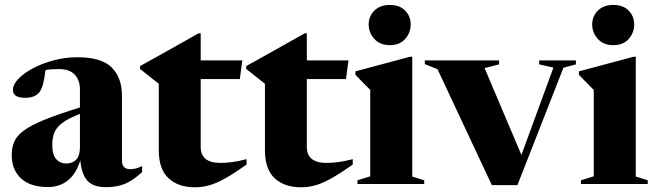

<svg xmlns="http://www.w3.org/2000/svg" viewBox="-20 -762 2721 795"><path d="M568.5 -49.5Q529.5 -13.5 495.8 -0.2Q462 13 419 13Q366 13 341.8 -13.8Q317.5 -40.5 312.5 -98.5Q295.5 -42.5 261 -15Q226.5 12.5 178.5 12.5Q106 12.5 67.2 -23.2Q28.5 -59 28.5 -120.5Q28.5 -150.5 38.5 -174.5Q48.5 -198.5 77.5 -220.5Q106.5 -242.5 162.5 -265.5Q218.5 -288.5 311 -317V-390.5Q311 -430.5 289.2 -453.2Q267.5 -476 223.5 -476Q191.5 -476 168.5 -472Q163.5 -433.5 158 -413.2Q152.5 -393 144.5 -382Q126.5 -357 84.5 -357Q33.5 -357 33.5 -389.5Q33.5 -412 56.2 -435.8Q79 -459.5 117.5 -479.8Q156 -500 203.5 -512.5Q251 -525 300 -525Q401 -525 443 -482.2Q485 -439.5 485 -366.5V-97.5Q485 -61.5 519 -61.5Q543.5 -61.5 568.5 -74.5ZM196.5 -162Q196.5 -121 212.8 -103Q229 -85 255 -85Q280 -85 295.5 -101Q311 -117 311 -153V-290.5Q262.5 -271.5 238 -253Q213.5 -234.5 205 -212.8Q196.5 -191 196.5 -162Z M811 -153.5Q811 -87.5 892.5 -87.5Q915.5 -87.5 941 -90.8Q966.5 -94 1001 -103V-80.5Q948.5 -43.5 911.8 -23Q875 -2.5 845.8 5.5Q816.5 13.5 786.5 13.5Q718.5 13.5 678 -23.8Q637.5 -61 637.5 -140V-415L560 -476.5V-488.5Q567.5 -492.5 593.5 -507Q619.5 -521.5 655.8 -541.8Q692 -562 730.8 -583.8Q769.5 -605.5 802 -624H811V-512H983.5L973 -434.5H811Z M1250.5 -153.5Q1250.5 -87.5 1332 -87.5Q1355 -87.5 1380.5 -90.8Q1406 -94 1440.5 -103V-80.5Q1388 -43.5 1351.2 -23Q1314.5 -2.5 1285.2 5.5Q1256 13.5 1226 13.5Q1158 13.5 1117.5 -23.8Q1077 -61 1077 -140V-415L999.5 -476.5V-488.5Q1007 -492.5 1033 -507Q1059 -521.5 1095.2 -541.8Q1131.5 -562 1170.2 -583.8Q1209 -605.5 1241.5 -624H1250.5V-512H1423L1412.5 -434.5H1250.5Z M1594 -575Q1553.5 -575 1530 -600.8Q1506.5 -626.5 1506.5 -661Q1506.5 -694.5 1530 -718Q1553.5 -741.5 1594 -741.5Q1635 -741.5 1657.8 -718Q1680.5 -694.5 1680.5 -661Q1680.5 -626.5 1657.8 -600.8Q1635 -575 1594 -575ZM1687 -527V-31L1736.5 -15.5V0H1460V-15.5L1513 -32V-390Q1504.5 -398.5 1489.2 -413.5Q1474 -428.5 1451.5 -452.5V-466.5L1677.5 -527Z M2313 -481.5 2122.5 4.5H2016.5L1791.5 -475.5L1739 -496.5V-512H2046.5V-495.5L1986.5 -480L2139 -120.5L2271.5 -482L2212.5 -495.5V-512H2364.5V-495.5Z M2519.5 -575Q2479 -575 2455.5 -600.8Q2432 -626.5 2432 -661Q2432 -694.5 2455.5 -718Q2479 -741.5 2519.5 -741.5Q2560.5 -741.5 2583.2 -718Q2606 -694.5 2606 -661Q2606 -626.5 2583.2 -600.8Q2560.5 -575 2519.5 -575ZM2612.5 -527V-31L2662 -15.5V0H2385.5V-15.5L2438.5 -32V-390Q2430 -398.5 2414.8 -413.5Q2399.5 -428.5 2377 -452.5V-466.5L2603 -527Z"/></svg>

Font: Newsreader 72pt
Style: Bold
Weight: 700
Designer: Hugues Gentile
Foundry: Production Type
Version: Version 1.003; ttfautohint (v1.8.3)